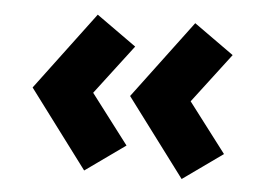

<svg xmlns="http://www.w3.org/2000/svg" viewBox="-39 -518 702 518"><g transform="rotate(5 312.0 -259.0)"><path d="M48 -48ZM48 -259 206 -470 314 -393 212 -259 314 -125 206 -48ZM312 -259 470 -470 578 -393 476 -259 578 -125 470 -48Z"/></g></svg>

Font: Martel Sans ExtraBold
Style: Regular
Weight: 800
Designer: Dan Reynolds and Mathieu Réguer
Foundry: Dan Reynolds and Mathieu Réguer
Version: Version 1.002; ttfautohint (v1.1) -l 5 -r 5 -G 72 -x 0 -D la